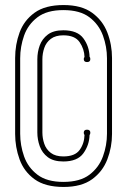

<svg xmlns="http://www.w3.org/2000/svg" viewBox="-20 -730 503 761"><path d="M424 -199Q424 -147 405.5 -98.5Q387 -50 345 -19.5Q303 11 232 11Q159 11 117 -19.5Q75 -50 57.5 -98.5Q40 -147 40 -199V-500Q40 -553 57.5 -601Q75 -649 117 -679.5Q159 -710 232 -710Q303 -710 345 -679.5Q387 -649 405.5 -601Q424 -553 424 -500ZM404 -499Q404 -545 388 -589Q372 -633 334.5 -661.5Q297 -690 231 -690Q166 -690 128.5 -661.5Q91 -633 75.5 -589Q60 -545 60 -499V-200Q60 -154 75.5 -110Q91 -66 128.5 -37.5Q166 -9 231 -9Q297 -9 334.5 -37.5Q372 -66 388 -110Q404 -154 404 -200ZM148 -205Q148 -182 155.5 -160Q163 -138 181.5 -124Q200 -110 231 -110Q277 -110 295.5 -135.5Q314 -161 315 -195Q312 -198 312 -204Q312 -216 325 -216Q338 -216 338 -204Q338 -198 335 -195Q334 -155 310.5 -122.5Q287 -90 231 -90Q192 -90 169.5 -107Q147 -124 137.5 -150.5Q128 -177 128 -205V-495Q128 -524 137.5 -550Q147 -576 169.5 -593Q192 -610 231 -610Q287 -610 310.5 -578Q334 -546 335 -505Q338 -502 338 -496Q338 -484 325 -484Q312 -484 312 -496Q312 -501 315 -504Q314 -536 295.5 -563Q277 -590 231 -590Q200 -590 181.5 -576Q163 -562 155.5 -540Q148 -518 148 -495Z"/></svg>

Font: Wire One
Style: Regular
Weight: 400
Designer: Alexei Vanyashin, Gayaneh Bagdasaryan
Foundry: Cyreal
Version: Version 1.102; ttfautohint (v1.8.3)